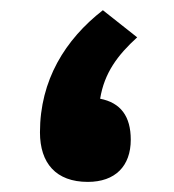

<svg xmlns="http://www.w3.org/2000/svg" viewBox="-20 -360 345 380"><path d="M183.6 -339.8C108.9 -281.7 59.1 -201.2 59.1 -98.1C59.1 -37.1 90.8 0 153.8 0C208 0 238.8 -31.2 238.8 -83.5C238.8 -129.9 218.8 -156.7 178.2 -164.6C186.5 -215.8 212.9 -251 251.5 -286.1Z"/></svg>

Font: Vazirmatn ExtraBold
Style: Regular
Weight: 800
Designer: Saber Rastikerdar
Foundry: Saber Rastikerdar
Version: Version 33.003